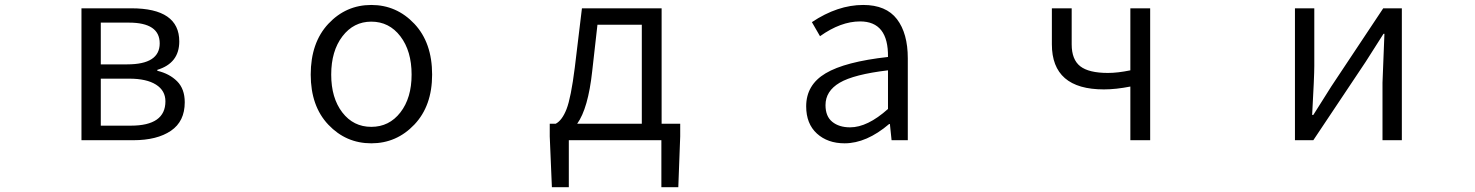

<svg xmlns="http://www.w3.org/2000/svg" viewBox="-20 -574 6040 786"><path d="M313.5 0V-540H517.6Q713.9 -540 713.9 -404.3Q713.9 -315.4 624 -288.1V-284.2Q673.8 -272.5 705.1 -241.2Q736.3 -210 736.3 -155.3Q736.3 -77.1 679.7 -38.6Q623 0 525.4 0ZM392.6 -310.5H501Q633.8 -310.5 633.8 -396.5Q633.8 -481.4 507.8 -481.4H392.6ZM392.6 -59.6H515.6Q657.2 -59.6 657.2 -159.2Q657.2 -203.1 618.7 -227.5Q580.1 -252 508.8 -252H392.6Z M1252 -268.6Q1252 -399.4 1324.2 -476.6Q1396.5 -553.7 1500 -553.7Q1603.5 -553.7 1676.3 -476.6Q1749 -399.4 1749 -268.6Q1749 -140.6 1676.3 -64Q1603.5 12.7 1500 12.7Q1396.5 12.7 1324.2 -63.5Q1252 -139.6 1252 -268.6ZM1665 -268.6Q1665 -365.2 1619.1 -425.3Q1573.2 -485.4 1500 -485.4Q1427.7 -485.4 1381.8 -425.3Q1335.9 -365.2 1335.9 -268.6Q1335.9 -172.9 1381.3 -113.8Q1426.8 -54.7 1500 -54.7Q1573.2 -54.7 1619.1 -113.8Q1665 -172.9 1665 -268.6Z M2425.8 -472.7 2404.3 -282.2Q2387.7 -129.9 2342.8 -67.4H2607.4V-472.7ZM2688.5 -67.4H2764.6V-15.6L2756.8 192.4H2687.5V0H2308.6V192.4H2239.3L2230.5 -15.6V-67.4H2254.9Q2281.2 -81.1 2299.3 -127.4Q2317.4 -173.8 2333 -296.9L2362.3 -540H2688.5Z M3437.5 12.7Q3368.2 12.7 3324.2 -27.3Q3280.3 -67.4 3280.3 -138.7Q3280.3 -226.6 3359.9 -273.9Q3439.5 -321.3 3615.2 -340.8Q3617.2 -486.3 3501 -486.3Q3421.9 -486.3 3336.9 -425.8L3303.7 -483.4Q3409.2 -553.7 3513.7 -553.7Q3607.4 -553.7 3651.9 -495.6Q3696.3 -437.5 3696.3 -335V0H3629.9L3623 -66.4H3620.1Q3527.3 12.7 3437.5 12.7ZM3460 -52.7Q3531.2 -52.7 3615.2 -127.9V-286.1Q3475.6 -269.5 3417.5 -235.4Q3359.4 -201.2 3359.4 -143.6Q3359.4 -97.7 3387.2 -75.2Q3415 -52.7 3460 -52.7Z M4607.4 0V-219.7Q4547.9 -208 4499 -208Q4286.1 -208 4286.1 -392.6V-540H4367.2V-392.6Q4367.2 -330.1 4402.3 -302.7Q4437.5 -275.4 4515.6 -275.4Q4555.7 -275.4 4607.4 -286.1V-540H4688.5V0Z M5281.2 0V-540H5360.4V-303.7Q5360.4 -261.7 5351.6 -103.5H5356.4Q5366.2 -120.1 5393.1 -161.6Q5419.9 -203.1 5429.7 -219.7L5642.6 -540H5718.8V0H5639.6V-235.4Q5639.6 -248 5647.5 -435.5H5643.6Q5584 -342.8 5570.3 -320.3L5356.4 0Z"/></svg>

Font: Gen Shin Gothic Monospace Normal
Style: Regular
Weight: 350
Designer: [Source Han Sans]
Ryoko NISHIZUKA  (kana & ideographs); Paul D. Hunt (Latin, Greek & Cyrillic); Wenlong ZHANG  (bopomofo
Version: Version 1.002.20150607